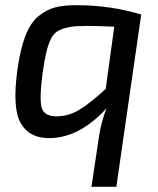

<svg xmlns="http://www.w3.org/2000/svg" viewBox="-20 -521 611 741"><path d="M525 -465 429 200H333L361 13Q370 -50 391 -103Q286 12 169 12Q92 12 59.5 -46.5Q27 -105 47 -250Q58 -331 78 -382.5Q98 -434 129 -459Q160 -484 193 -492.5Q226 -501 275 -501Q405 -501 525 -465ZM388 -178 421 -418Q352 -421 313 -421Q274 -421 250.5 -417Q227 -413 207.5 -403.5Q188 -394 177.5 -373Q167 -352 159.5 -322Q152 -292 145 -243Q131 -138 141 -105Q151 -72 198 -72Q243 -72 284 -96Q325 -120 388 -178Z"/></svg>

Font: Exo 2.0 Medium
Style: Italic
Weight: 500
Italic angle: -8°
Designer: Natanael Gama
Version: Version 1.001;PS 001.001;hotconv 1.0.70;makeotf.lib2.5.58329